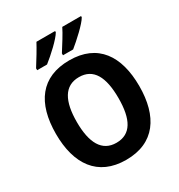

<svg xmlns="http://www.w3.org/2000/svg" viewBox="-215 -1077 1148 1230"><g transform="rotate(-30 359.0 -461.5)"><path d="M568 -924V-933H429C411 -895 371 -833 342 -787V-773H417C463 -810 548 -887 568 -924ZM376 -924V-933H238C218 -895 181 -834 151 -787V-773H224C274 -812 355 -886 376 -924ZM667 -358C667 -582 570 -725 360 -725C151 -725 51 -587 51 -359C51 -136 149 10 359 10C570 10 667 -135 667 -358ZM205 -358C205 -512 252 -601 360 -601C467 -601 513 -514 513 -358C513 -202 467 -116 359 -116C253 -116 205 -204 205 -358Z"/></g></svg>

Font: Noto Sans Devanagari SemiCondensed
Style: Bold
Weight: 700
Width: 4
Designer: Jelle Bosma - Monotype Design Team
Foundry: Monotype Imaging Inc.
Version: Version 2.004